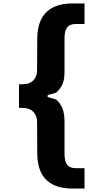

<svg xmlns="http://www.w3.org/2000/svg" viewBox="-20 -903 600 1113"><path d="M399 190H470V72H420C370 72 354 42 354 -11V-195C354 -269 336 -296 306 -326L264 -338C258 -340 255 -342 255 -346C255 -350 258 -352 264 -354L306 -366C336 -395 354 -422 354 -487V-681C354 -734 370 -764 420 -764H470V-883H399C277 -883 197 -824 196 -681L195 -497C195 -449 167 -417 119 -415L90 -414V-278L119 -277C167 -275 195 -243 195 -195L196 -11C197 132 277 190 399 190Z"/></svg>

Font: Finlandica
Style: Bold
Weight: 700
Designer: Niklas Ekholm, Juho Hiilivirta, Jaakko Suomalainen
Foundry: Helsinki Type Studio
Version: Version 2.000;Glyphs 3.2 (3202)